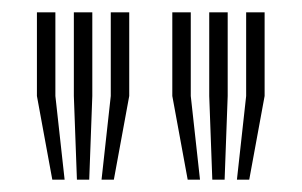

<svg xmlns="http://www.w3.org/2000/svg" viewBox="-20 -820 490 312"><path d="M145 -528 160 -664V-800H190V-664L165 -528ZM65 -528 40 -664V-800H70V-664L85 -528ZM105 -528 100 -664V-800H130V-664L125 -528ZM365 -528 380 -664V-800H410V-664L385 -528ZM285 -528 260 -664V-800H290V-664L305 -528ZM325 -528 320 -664V-800H350V-664L345 -528Z"/></svg>

Font: Big Shoulders Inline Display Thin Black
Style: Regular
Weight: 900
Version: Version 2.002